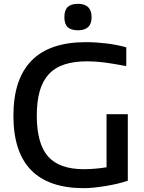

<svg xmlns="http://www.w3.org/2000/svg" viewBox="-20 -972 751 1002"><path d="M387 -814Q351 -814 333.5 -830Q316 -846 316 -882Q316 -919 333.5 -935.5Q351 -952 387 -952Q458 -952 458 -882Q458 -814 387 -814ZM418 10Q234 10 142 -84.5Q50 -179 50 -368Q50 -559 144.5 -655.5Q239 -752 428 -752Q479 -752 534 -745.5Q589 -739 639 -725V-627Q571 -640 524.5 -646Q478 -652 436 -652Q366 -652 316 -635.5Q266 -619 234 -584Q202 -549 187 -495.5Q172 -442 172 -369Q172 -223 230.5 -156Q289 -89 418 -89Q441 -89 473.5 -91.5Q506 -94 536 -99V-376H647V-29Q621 -20 591 -13Q561 -6 530 -1Q499 4 470 7Q441 10 418 10Z"/></svg>

Font: Encode Sans Wide
Style: Medium
Weight: 500
Designer: Pablo Impallari, Andres Torresi
Foundry: Pablo Impallari, Andres Torresi
Version: Version 1.000; ttfautohint (v1.00) -l 8 -r 50 -G 200 -x 14 -